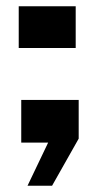

<svg xmlns="http://www.w3.org/2000/svg" viewBox="-20 -453 310 610"><path d="M67.5 137 133 0H47.5V-135.5H230V-12.5L145.5 137ZM39.5 -300.5V-433H220.5V-300.5Z"/></svg>

Font: Big Shoulders Thin ExtraBold
Style: Regular
Weight: 800
Version: Version 2.002